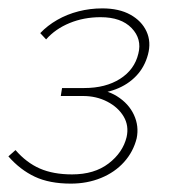

<svg xmlns="http://www.w3.org/2000/svg" viewBox="-29 -433 408 458"><path d="M140 5Q89 5 54 -11.5Q19 -28 -9 -60L8 -75Q34 -45 66 -31Q98 -17 143 -17Q196 -17 230 -43Q264 -69 273 -106Q279 -133 266 -155Q253 -177 227 -190.5Q201 -204 169 -204H116L119 -223H172Q223 -223 257.5 -245Q292 -267 301 -305Q310 -340 285 -366Q260 -392 211 -392Q171 -392 137 -378Q103 -364 81 -339L67 -354Q84 -372 107.5 -385.5Q131 -399 158.5 -406Q186 -413 215 -413Q255 -413 282 -398Q309 -383 320.5 -358Q332 -333 324 -303Q316 -273 296 -252Q276 -231 247 -220Q218 -209 183 -209L185 -220Q222 -221 250 -203.5Q278 -186 290.5 -159Q303 -132 297 -103Q289 -71 267 -46.5Q245 -22 212 -8.5Q179 5 140 5Z"/></svg>

Font: Ysabeau Office Thin
Style: Italic
Weight: 250
Italic angle: -12°
Designer: Christian Thalmann (Catharsis Fonts)
Version: Version 2.001;gftools[0.9.30]; featfreeze: tnum,lnum,ss02